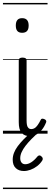

<svg xmlns="http://www.w3.org/2000/svg" viewBox="-20 -905 342 1300"><path d="M183 17Q165 17 150.5 11.5Q136 6 126 -6Q116 -18 111.5 -35.5Q107 -53 107 -78V-496Q107 -506 113.5 -510.5Q120 -515 132 -515Q146 -515 153 -510.5Q160 -506 160 -496V-90Q160 -72 162.5 -59Q165 -46 172.5 -38.5Q180 -31 193 -31Q204 -31 214.5 -37.5Q225 -44 235 -58Q245 -72 256 -94Q259 -101 265.5 -101.5Q272 -102 281 -98Q289 -95 292 -88.5Q295 -82 292 -76Q280 -46 263 -25.5Q246 -5 226 6Q206 17 183 17ZM130 -683Q108 -683 97.5 -695Q87 -707 87 -732Q87 -757 97.5 -769.5Q108 -782 130 -782Q152 -782 163 -769.5Q174 -757 174 -732Q174 -707 163 -695Q152 -683 130 -683ZM142 253Q108 253 87 233.5Q66 214 66 176Q66 153 74.5 130.5Q83 108 100 85Q117 62 141.5 37Q166 12 199 -16L239 -13V-8Q214 15 192 37.5Q170 60 153 82Q136 104 126.5 125Q117 146 117 166Q117 185 126 196Q135 207 151 207Q171 207 192 193.5Q213 180 233 155Q238 149 245 147.5Q252 146 258 152Q267 158 269 166Q271 174 266 182Q252 204 231 220Q210 236 186.5 244.5Q163 253 142 253ZM0 365H302V375H0ZM0 -20H302V0H0ZM0 -505H302V-500H0ZM0 -885H302V-875H0Z"/></svg>

Font: Playwrite AT Guides
Style: Regular
Weight: 400
Designer: Veronika Burian, José Scaglione
Foundry: TypeTogether
Version: Version 1.003